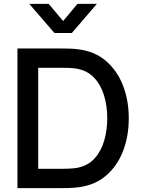

<svg xmlns="http://www.w3.org/2000/svg" viewBox="-20 -970 730 990"><path d="M131 -950H231L305.5 -861.5L379.5 -950H479.5L350.5 -800H260.5ZM70 0V-720H295.5Q305.5 -720 332.8 -719.5Q360 -719 385 -715.5Q469.5 -705 527.2 -655Q585 -605 614.5 -528.2Q644 -451.5 644 -360Q644 -268 614.5 -191.2Q585 -114.5 527.2 -64.8Q469.5 -15 385 -4.5Q360 -1 332.8 -0.5Q305.5 0 295.5 0ZM177 -99.5H295.5Q312.5 -99.5 336 -100.5Q359.5 -101.5 377.5 -104.5Q432.5 -115 466.8 -152.2Q501 -189.5 517 -244Q533 -298.5 533 -360Q533 -423.5 516.5 -477.8Q500 -532 465.8 -568.8Q431.5 -605.5 377.5 -615.5Q359.5 -619 335.8 -619.8Q312 -620.5 295.5 -620.5H177Z"/></svg>

Font: Cns Manrope SemBd
Style: Regular
Weight: 600
Designer: Mikhail Sharanda
Foundry: Mikhail Sharanda
Version: Version 4.504